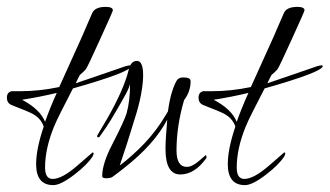

<svg xmlns="http://www.w3.org/2000/svg" viewBox="-21 -514 958 558"><path d="M134 24Q84 24 84 -37Q84 -81 106 -146Q102 -159 92 -169.5Q82 -180 66 -187Q53 -193 39.5 -198Q26 -203 12 -209Q-1 -215 -1 -230Q-1 -246 13 -249H40Q93 -249 151 -261L152 -263L218 -409Q223 -420 230 -437Q237 -454 247 -476Q255 -494 286 -494Q307 -494 307 -484Q307 -481 270 -400Q232 -316 228 -312Q226 -310 221.5 -305.5Q217 -301 211 -296Q207 -289 199 -272Q214 -277 250.5 -289.5Q287 -302 345 -322Q349 -323 352 -323.5Q355 -324 356 -324Q360 -324 360 -322Q360 -305 191 -257Q171 -218 157 -190.5Q143 -163 136 -146Q123 -114 116.5 -84.5Q110 -55 110 -27Q110 6 132 6Q159 6 203 -32Q226 -52 237 -61.5Q248 -71 248 -71Q251 -71 251 -68Q251 -65 248 -59Q232 -35 197 -8Q156 24 134 24ZM110 -160Q117 -180 125.5 -201Q134 -222 144 -244Q119 -238 93.5 -233Q68 -228 43 -224Q95 -197 110 -160Z M287 4Q276 4 276 -2Q276 -38 305 -94Q341 -164 347 -185Q357 -221 357 -270Q355 -260 344.5 -240.5Q334 -221 317 -192Q301 -164 288.5 -145.5Q276 -127 268 -116Q268 -115 266 -115Q261 -115 261 -119Q261 -119 268.5 -132Q276 -145 291 -170Q339 -254 353 -311Q359 -337 377 -337Q395 -337 395 -295Q395 -273 389 -240Q383 -207 369 -164Q359 -131 348.5 -98Q338 -65 327 -33Q364 -61 398.5 -97Q433 -133 461 -180L467 -190Q472 -226 479.5 -249Q487 -272 494 -282Q500 -289 512 -289Q533 -289 533 -278Q533 -248 514 -223Q492 -148 492 -77Q492 -29 522 -29Q537 -29 557 -46Q577 -63 576 -63Q579 -63 579 -57V-55Q545 -7 503 -7Q460 -7 460 -81Q460 -99 461.5 -120Q463 -141 465 -166Q427 -94 340 -26Q335 -22 326 -15Q317 -8 306 0Q301 4 287 4Z M691 24Q641 24 641 -37Q641 -81 663 -146Q659 -159 649 -169.5Q639 -180 623 -187Q610 -193 596.5 -198Q583 -203 569 -209Q556 -215 556 -230Q556 -246 570 -249H597Q650 -249 708 -261L709 -263L775 -409Q780 -420 787 -437Q794 -454 804 -476Q812 -494 843 -494Q864 -494 864 -484Q864 -481 827 -400Q789 -316 785 -312Q783 -310 778.5 -305.5Q774 -301 768 -296Q764 -289 756 -272Q771 -277 807.5 -289.5Q844 -302 902 -322Q906 -323 909 -323.5Q912 -324 913 -324Q917 -324 917 -322Q917 -305 748 -257Q728 -218 714 -190.5Q700 -163 693 -146Q680 -114 673.5 -84.5Q667 -55 667 -27Q667 6 689 6Q716 6 760 -32Q783 -52 794 -61.5Q805 -71 805 -71Q808 -71 808 -68Q808 -65 805 -59Q789 -35 754 -8Q713 24 691 24ZM667 -160Q674 -180 682.5 -201Q691 -222 701 -244Q676 -238 650.5 -233Q625 -228 600 -224Q652 -197 667 -160Z"/></svg>

Font: Ruthie
Style: Regular
Weight: 400
Designer: Robert E. Leuschke
Foundry: Robert E. Leuschke
Version: Version 1.012